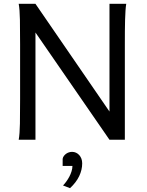

<svg xmlns="http://www.w3.org/2000/svg" viewBox="-20 -733 772 1007"><path d="M166 -562.5V0H78.1Q83.5 -29.3 84.5 -84.7Q85.4 -140.1 85.4 -212.4V-500.5Q85.4 -572.8 84.5 -628.2Q83.5 -683.6 78.1 -712.9H166L554.2 -147.9V-712.9H642.1Q639.6 -698.2 638.2 -676.8Q636.7 -655.3 636 -628.2Q635.3 -601.1 635 -568.8Q634.8 -536.6 634.8 -500.5V0H554.2ZM308.6 100.1Q310.1 91.3 315.2 84.7Q320.3 78.1 327.1 73.2Q334 68.4 342 65.9Q350.1 63.5 358.4 63.5Q369.1 63.5 378.7 67.9Q388.2 72.3 395.5 80.3Q402.8 88.4 407 99.4Q411.1 110.4 411.1 124Q411.1 157.7 395.3 190.9Q379.4 224.1 347.2 253.9L310.5 239.7Q318.4 231.9 327.1 220Q335.9 208 343.3 194.3Q350.6 180.7 355.2 165.8Q359.9 150.9 359.9 137.2H308.6Z"/></svg>

Font: Andika Eur
Style: Regular
Weight: 400
Designer: Victor Gaultney, Annie Olsen, Julie Remington, Don Collingsworth, Eric Hays, Becca Hirsbrunner
Foundry: SIL International
Version: Version 5.000